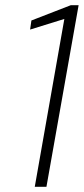

<svg xmlns="http://www.w3.org/2000/svg" viewBox="-20 -720 324 740"><path d="M114 0 228 -647 96 -606 101 -641 253 -700H283L159 0Z"/></svg>

Font: DM Sans 12pt ExtraLight
Style: Italic
Weight: 250
Italic angle: -10°
Version: Version 4.004;gftools[0.9.30]